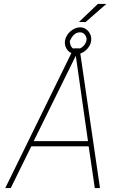

<svg xmlns="http://www.w3.org/2000/svg" viewBox="-20 -957 627 977"><path d="M431.2 -212.4H139.2L34.7 0H6.8L355 -710.9H384.8L488.8 0H462.4ZM151.4 -238.8H427.7L365.7 -673.3ZM478 -937H521L415.5 -844.7L381.8 -845.2ZM310.5 -749Q312.5 -762.2 319.6 -774.7Q326.7 -787.1 337.2 -796.6Q347.7 -806.2 360.8 -812Q374 -817.9 387.7 -817.9Q401.4 -817.9 412.6 -811.8Q423.8 -805.7 431.4 -795.9Q439 -786.1 442.4 -773.7Q445.8 -761.2 443.8 -748Q441.9 -734.9 434.8 -722.9Q427.7 -710.9 417.5 -701.7Q407.2 -692.4 394.3 -686.8Q381.3 -681.2 368.2 -681.2Q354.5 -681.2 343 -686.8Q331.5 -692.4 323.7 -701.7Q315.9 -710.9 312.3 -723.4Q308.6 -735.8 310.5 -749ZM335 -748Q335.4 -740.2 337.4 -732.7Q339.4 -725.1 343 -719.2Q346.7 -713.4 352.8 -709.7Q358.9 -706.1 368.2 -706.1Q377 -706.1 385.3 -709.7Q393.6 -713.4 400.6 -719.2Q407.7 -725.1 412.6 -732.9Q417.5 -740.7 419.4 -749Q421.4 -756.8 419.7 -764.6Q418 -772.5 413.6 -778.6Q409.2 -784.7 402.6 -788.6Q396 -792.5 387.2 -792.5Q377 -792.5 369.1 -788.8Q361.3 -785.2 355 -778.8Q348.6 -772.5 343.8 -764.4Q338.9 -756.3 335 -748Z"/></svg>

Font: Roboto Mono Thin
Style: Italic
Weight: 250
Designer: Google
Version: Version 2.000985; 2015; ttfautohint (v1.3)